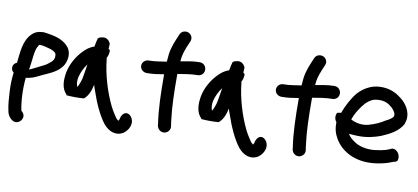

<svg xmlns="http://www.w3.org/2000/svg" viewBox="-81 -1002 3229 1482"><g transform="rotate(10 1533.0 -261.0)"><path d="M0 -199C3 -189 8 -184 16 -177C10 -132 8 -79 11 -28C14 27 17 77 28 124C34 156 51 175 68 187C119 224 183 147 128 105L126 103C110 31 106 -68 115 -154C122 -155 130 -156 137 -157C173 -163 209 -183 240 -198C289 -221 363 -247 395 -309C413 -344 421 -399 393 -439C359 -485 304 -506 244 -516C181 -528 180 -523 180 -523C151 -523 122 -512 104 -494C39 -436 38 -336 28 -256C1 -246 -7 -220 0 -199ZM129 -221C142 -291 142 -372 164 -407C177 -425 169 -422 182 -422H185C196 -423 202 -420 224 -416C273 -405 307 -391 310 -369C314 -330 298 -316 270 -295C254 -279 225 -269 194 -252C175 -243 153 -230 129 -221Z M415 -247C404 -183 406 -121 448 -79V-75H453C487 -72 543 -71 585 -75C620 -104 635 -149 644 -192C648 -178 654 -160 660 -145C687 -63 729 33 777 94C799 119 822 137 851 145C922 162 957 113 970 90L978 70C990 29 968 -5 947 -15C930 -25 904 -20 890 13C887 19 886 24 884 34L877 48C877 48 876 48 875 49C871 46 867 42 858 33C844 13 825 -16 807 -51C759 -149 718 -278 705 -404C704 -408 703 -411 703 -414C710 -424 717 -443 718 -468C719 -473 716 -479 706 -484C707 -495 707 -512 708 -525C703 -537 683 -576 636 -562C621 -559 615 -555 610 -550C606 -535 599 -509 595 -483C557 -471 533 -450 508 -424C467 -381 428 -317 415 -247ZM514 -229C523 -268 542 -306 566 -338C560 -301 554 -259 547 -224C543 -206 530 -169 519 -153C511 -169 507 -199 514 -229Z M976 -401C976 -373 1000 -352 1027 -352H1035C1080 -352 1120 -359 1162 -366V-352C1162 -227 1165 -88 1183 23L1184 37L1185 38C1193 68 1222 82 1246 76C1267 71 1290 49 1284 18C1281 4 1281 -2 1277 -34C1265 -124 1262 -250 1262 -356V-386C1302 -393 1369 -404 1409 -404H1418C1444 -404 1468 -424 1468 -454C1468 -480 1449 -505 1418 -505H1409C1366 -505 1311 -494 1268 -486C1272 -537 1280 -559 1300 -610L1318 -652C1330 -683 1311 -708 1290 -716C1270 -724 1237 -719 1225 -689L1207 -647C1183 -588 1170 -550 1166 -469V-468C1166 -468 1165 -467 1165 -465C1120 -459 1072 -450 1034 -450H1027C998 -450 976 -427 976 -401Z M1471 -247C1460 -183 1462 -121 1504 -79V-75H1509C1543 -72 1599 -71 1641 -75C1676 -104 1691 -149 1700 -192C1704 -178 1710 -160 1716 -145C1743 -63 1785 33 1833 94C1855 119 1878 137 1907 145C1978 162 2013 113 2026 90L2034 70C2046 29 2024 -5 2003 -15C1986 -25 1960 -20 1946 13C1943 19 1942 24 1940 34L1933 48C1933 48 1932 48 1931 49C1927 46 1923 42 1914 33C1900 13 1881 -16 1863 -51C1815 -149 1774 -278 1761 -404C1760 -408 1759 -411 1759 -414C1766 -424 1773 -443 1774 -468C1775 -473 1772 -479 1762 -484C1763 -495 1763 -512 1764 -525C1759 -537 1739 -576 1692 -562C1677 -559 1671 -555 1666 -550C1662 -535 1655 -509 1651 -483C1613 -471 1589 -450 1564 -424C1523 -381 1484 -317 1471 -247ZM1570 -229C1579 -268 1598 -306 1622 -338C1616 -301 1610 -259 1603 -224C1599 -206 1586 -169 1575 -153C1567 -169 1563 -199 1570 -229Z M2032 -401C2032 -373 2056 -352 2083 -352H2091C2136 -352 2176 -359 2218 -366V-352C2218 -227 2221 -88 2239 23L2240 37L2241 38C2249 68 2278 82 2302 76C2323 71 2346 49 2340 18C2337 4 2337 -2 2333 -34C2321 -124 2318 -250 2318 -356V-386C2358 -393 2425 -404 2465 -404H2474C2500 -404 2524 -424 2524 -454C2524 -480 2505 -505 2474 -505H2465C2422 -505 2367 -494 2324 -486C2328 -537 2336 -559 2356 -610L2374 -652C2386 -683 2367 -708 2346 -716C2326 -724 2293 -719 2281 -689L2263 -647C2239 -588 2226 -550 2222 -469V-468C2222 -468 2221 -467 2221 -465C2176 -459 2128 -450 2090 -450H2083C2054 -450 2032 -427 2032 -401Z M2528 -304C2514 -273 2523 -248 2536 -232C2534 -183 2545 -145 2567 -107C2618 -19 2727 45 2877 29C2921 24 2956 16 2986 6L3023 -8C3038 -10 3046 -15 3050 -19L3051 -18C3064 -53 3048 -84 3029 -97C3017 -106 3004 -110 2989 -105L2988 -103L2949 -88C2930 -82 2901 -77 2864 -72C2796 -65 2736 -82 2703 -106C2679 -122 2660 -138 2647 -161C2666 -159 2690 -158 2714 -157C2785 -154 2847 -171 2893 -188C2954 -213 3026 -249 3058 -312V-316C3086 -387 3046 -450 3010 -486C2978 -515 2939 -543 2884 -555C2775 -576 2701 -530 2653 -479C2616 -435 2582 -373 2559 -310C2543 -309 2534 -306 2528 -304ZM2645 -273C2661 -323 2697 -378 2730 -414C2759 -441 2781 -455 2819 -458C2876 -463 2908 -443 2937 -417C2958 -396 2973 -372 2964 -351C2957 -339 2935 -324 2910 -312H2909C2875 -289 2832 -269 2784 -256C2734 -242 2682 -253 2645 -273Z"/></g></svg>

Font: Stray Cat
Style: ExBlk
Weight: 1000
Version: Version 1.0